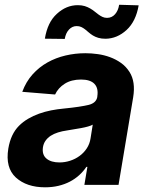

<svg xmlns="http://www.w3.org/2000/svg" viewBox="-20 -776 620 806"><path d="M14.9 -152.3Q25.2 -213.4 59.7 -247.9Q76.7 -264.9 98.2 -277.5Q119.7 -290.1 144 -298.8Q168.3 -307.5 194.6 -312.7Q220.9 -317.8 247.9 -320.3Q284.4 -323.9 310 -327.8Q335.6 -331.7 351.9 -335.6Q383.9 -343.4 388.5 -369.3V-371.4Q393.8 -405.9 376.4 -424Q359 -442.1 320.3 -442.1Q279.5 -442.1 251.8 -424.5Q224.1 -407 211.3 -379.3L73.5 -390.6Q89.1 -432.9 116.5 -463.4Q143.8 -494 179 -513.7Q214.1 -533.4 255 -543Q295.8 -552.6 338.4 -552.6Q364 -552.6 390.6 -548.8Q417.3 -545.1 441.9 -536Q466.6 -527 487.9 -511.9Q509.2 -496.8 523.8 -473.7Q549.7 -432.9 539.1 -367.9L477.6 0H334.2L346.9 -75.6H342.7Q329.9 -56.5 312.5 -40.7Q295.1 -24.9 273.3 -13.5Q251.4 -2.1 225.3 4.1Q199.2 10.3 169 10.3Q92 10.3 46.5 -30.9Q1.8 -72.1 14.9 -152.3ZM168.3 -613.6Q174 -648.1 186.3 -673.8Q198.5 -699.6 218.8 -718Q258.2 -754.3 306.5 -754.3Q323.2 -754.3 335.8 -750.4Q348.4 -746.4 358.7 -740.4Q369 -734.4 377.3 -727.6Q385.7 -720.9 393.8 -714.8Q402 -708.8 410.5 -704.9Q419 -701 429.3 -701Q449.6 -701 463.1 -716.4Q476.6 -731.9 480.1 -756L562.1 -753.6Q550.4 -686.1 511.4 -650.2Q471.9 -614 423.3 -613.3Q405.5 -613.3 392.6 -617.2Q379.6 -621.1 369.9 -627.1Q360.1 -633.2 352.5 -639.9Q344.8 -646.7 337.2 -652.7Q329.5 -658.7 321.2 -662.6Q312.9 -666.5 301.8 -666.5Q283.4 -666.5 269.7 -652Q256 -637.4 251.8 -612.6ZM229.8 -94.1Q252.5 -94.1 274.3 -101.2Q296.2 -108.3 313.9 -121.3Q331.7 -134.2 344.1 -152.9Q356.5 -171.5 360.1 -195L369.3 -252.8Q362.6 -248.6 349.3 -244.9Q335.9 -241.1 320.3 -238.3Q304.7 -235.4 288.9 -233Q273.1 -230.5 261 -228.3Q240.8 -225.5 223.4 -220Q206 -214.5 192.8 -206Q179.7 -197.4 171.2 -185.4Q162.6 -173.3 160.2 -157.3Q155.9 -126.4 175.1 -110.3Q194.2 -94.1 229.8 -94.1Z"/></svg>

Font: Inter P
Style: Bold Italic
Weight: 700
Italic angle: 9.39999°
Designer: Rasmus Andersson
Foundry: rsms
Version: Version 3.018;git-588b23468